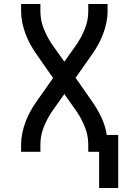

<svg xmlns="http://www.w3.org/2000/svg" viewBox="-20 -755 640 955"><path d="M473 180V0H419V-37Q419 -81 402.5 -122.5Q386 -164 361 -201L300 -287L239 -201Q214 -164 197.5 -122.5Q181 -81 181 -37V0H85V-37Q85 -65 91 -93.5Q97 -122 107 -148.5Q117 -175 130.5 -200Q144 -225 161 -249L244 -367L161 -486Q144 -510 130.5 -535Q117 -560 107 -586.5Q97 -613 91 -641.5Q85 -670 85 -698V-735H181V-698Q181 -654 197.5 -612.5Q214 -571 239 -534L300 -448L361 -534Q386 -571 402.5 -612.5Q419 -654 419 -698V-735H515V-698Q515 -670 509 -641.5Q503 -613 493 -586.5Q483 -560 469.5 -535Q456 -510 439 -486L356 -368L439 -249Q465 -212 484.5 -170.5Q504 -129 511 -84H568V180Z"/></svg>

Font: Iosevka Fixed Curly Md Ex
Style: Regular
Weight: 500
Width: 7
Monospace: yes
Designer: Belleve Invis
Foundry: Belleve Invis
Version: Version 30.1.2